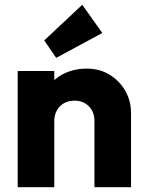

<svg xmlns="http://www.w3.org/2000/svg" viewBox="-20 -783 612 803"><path d="M375 0V-277Q375 -315 351.5 -338.5Q328 -362 292 -362Q267 -362 248 -351.5Q229 -341 218 -321.5Q207 -302 207 -277L148 -306Q148 -363 173 -406Q198 -449 242.5 -472.5Q287 -496 343 -496Q397 -496 438.5 -470.5Q480 -445 504 -403Q528 -361 528 -311V0ZM54 0V-486H207V0ZM215 -541 165 -614 324 -763 408 -645Z"/></svg>

Font: Outfit
Style: Bold
Weight: 700
Designer: Rodrigo Fuenzalida
Foundry: fragTYPE
Version: Version 1.100;gftools[0.9.27]